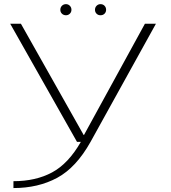

<svg xmlns="http://www.w3.org/2000/svg" viewBox="-20 -702 846 950"><path d="M361 0H428L751.5 -584.5H697L395.5 -34H394L83.5 -584.5H30.5ZM46.5 228.5Q169 228.5 263 177.8Q357 127 428 0H380Q318.5 107.5 237.8 151Q157 194.5 46.5 194.5ZM306.5 -626.5Q317.5 -626.5 325.5 -634.2Q333.5 -642 333.5 -653.5Q333.5 -665.5 325.5 -673.5Q317.5 -681.5 306.5 -681.5Q294.5 -681.5 286.5 -673.5Q278.5 -665.5 278.5 -653.5Q278.5 -642 286.5 -634.2Q294.5 -626.5 306.5 -626.5ZM477 -626.5Q489.5 -626.5 497.2 -634.2Q505 -642 505 -653.5Q505 -665.5 497.2 -673.5Q489.5 -681.5 477 -681.5Q466 -681.5 458 -673.5Q450 -665.5 450 -653.5Q450 -642 457.8 -634.2Q465.5 -626.5 477 -626.5Z"/></svg>

Font: Anybody ExtraExpanded ExtraLight
Style: Regular
Weight: 250
Width: 8
Version: Version 1.113;gftools[0.9.25]